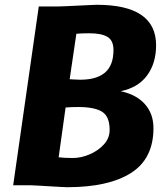

<svg xmlns="http://www.w3.org/2000/svg" viewBox="-20 -774 700 802"><path d="M260 8Q254.5 8 232.8 6.8Q211 5.5 184.5 4Q158 2.5 136.8 1.2Q115.5 0 111 0H35L142 -747H222Q228 -747 252.2 -748Q276.5 -749 306 -750.5Q335.5 -752 358.2 -753Q381 -754 384 -754Q632 -754 632 -585Q632 -510 594.5 -459Q557 -408 484 -393Q550 -379 585.5 -338.8Q621 -298.5 621 -239Q621 -111 527.2 -51.5Q433.5 8 260 8ZM271 -443Q282.5 -442.5 293.2 -441.8Q304 -441 315 -441Q384 -441 419 -471.2Q454 -501.5 454 -565Q454 -605 428.8 -620Q403.5 -635 353 -635Q336.5 -635 323 -634.5Q309.5 -634 299 -633ZM284 -114Q318 -114 353.8 -129Q389.5 -144 413.8 -170.5Q438 -197 438 -231Q438 -288 406 -307.5Q374 -327 307 -327Q292 -327 278.8 -326.5Q265.5 -326 254 -325L225 -117Q247.5 -114 284 -114Z"/></svg>

Font: Merriweather Sans ExtraBold
Style: Italic
Weight: 800
Italic angle: -7.5°
Designer: Eben Sorkin
Foundry: Eben Sorkin
Version: Version 2.001; ttfautohint (v1.8.3)